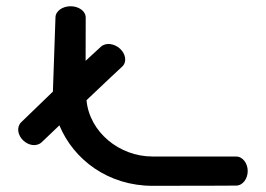

<svg xmlns="http://www.w3.org/2000/svg" viewBox="-20 -601 860 621"><path d="M368.3 -443.4C350.6 -459.8 322.7 -464.9 306 -449.6L256.9 -404.3C256.9 -436.5 257 -534.5 257.2 -534.5L257.2 -544.2C257.1 -566.2 233.3 -580.8 208.3 -580.8C183.3 -580.8 159.4 -566 159.4 -544.1L151.1 -304.7L48.2 -205.3C32.7 -189.4 37.5 -163.8 54.7 -147.1C71.5 -130.9 97.3 -125.2 114.7 -140.8C115.7 -141.7 136.9 -162.2 172.1 -195.6C218.4 -83.6 330.9 0 473.2 0C634.7 0 743.2 -0.7 743.2 -0.7C765.9 -0.7 781.2 -23.6 781.2 -47.8C781.2 -71.9 765.9 -94.8 743.2 -94.8L473.2 -94.8C365.5 -94.8 269.3 -174.2 259.8 -276.9C316.7 -331.5 375 -385.4 375 -385.4C391.7 -400.8 386.2 -427 368.3 -443.4Z"/></svg>

Font: Hi.
Style: Black
Weight: 400
Designer: Mew Too, Robert Jablonski
Foundry: Cannot Into Space Fonts
Version: Version 1.996